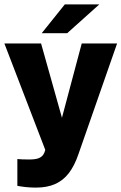

<svg xmlns="http://www.w3.org/2000/svg" viewBox="-22 -692 553 874"><path d="M184 -10 -2 -494H165L260 -156L350 -494H511L335 10Q317 63 291 96.5Q265 130 228.5 146Q192 162 141 162Q117 162 94.5 159.5Q72 157 57 154V32Q68 33 81 33.5Q94 34 110 34Q137 34 151.5 29Q166 24 173.5 14Q181 4 184 -10ZM430 -672 284 -541H168L273 -672Z"/></svg>

Font: Blinker
Style: Regular
Weight: 400
Designer: Juergen Huber
Foundry: supertype
Version: 1.017